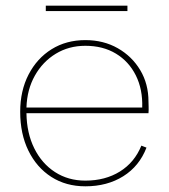

<svg xmlns="http://www.w3.org/2000/svg" viewBox="-20 -648 594 675"><path d="M141 -628H428V-609H141ZM280 7Q212 7 160.5 -26Q109 -59 80 -118Q51 -177 51 -255Q51 -329 80.5 -386Q110 -443 161.5 -475Q213 -507 280 -507Q344 -507 394 -478.5Q444 -450 473 -401.5Q502 -353 502 -291Q502 -284 502.5 -273Q503 -262 502 -250H73Q74 -180 100.5 -126.5Q127 -73 173.5 -43Q220 -13 280 -13Q350 -13 401.5 -45Q453 -77 477 -136L495 -129Q470 -64 413.5 -28.5Q357 7 280 7ZM480 -270Q482 -334 457.5 -383Q433 -432 387.5 -459.5Q342 -487 280 -487Q222 -487 176 -459Q130 -431 102.5 -382Q75 -333 73 -270Z"/></svg>

Font: Albert Sans Thin
Style: Regular
Weight: 250
Designer: Andreas Rasmussen
Foundry: a.Foundry
Version: Version 1.025